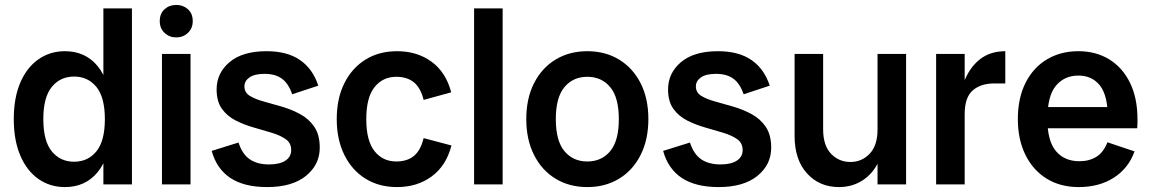

<svg xmlns="http://www.w3.org/2000/svg" viewBox="-20 -749 4676 780"><path d="M244 11Q183 11 136 -22Q89 -55 62.5 -117Q36 -179 36 -265Q36 -352 62.5 -413.5Q89 -475 136 -508Q183 -541 244 -541Q327 -541 377 -480Q427 -419 427 -307V-223Q427 -111 377 -50Q327 11 244 11ZM281 -92Q337 -92 371.5 -134Q406 -176 406 -265Q406 -354 371.5 -396Q337 -438 281 -438Q225 -438 190.5 -396Q156 -354 156 -265Q156 -176 190.5 -134Q225 -92 281 -92ZM400 0V-128L416 -265L400 -400V-715H516V0Z M638 0V-530H754V0ZM696 -597Q668 -597 648.5 -615.5Q629 -634 629 -663Q629 -694 648.5 -711.5Q668 -729 696 -729Q724 -729 743.5 -711.5Q763 -694 763 -663Q763 -634 743.5 -615.5Q724 -597 696 -597Z M1065 11Q972 11 916 -26Q860 -63 840 -136L949 -170Q964 -123 994.5 -102Q1025 -81 1073 -81Q1116 -81 1139.5 -96.5Q1163 -112 1163 -139Q1163 -168 1141 -183.5Q1119 -199 1084.5 -209.5Q1050 -220 1011 -231Q972 -242 937.5 -259.5Q903 -277 881.5 -307Q860 -337 860 -386Q860 -452 912.5 -496.5Q965 -541 1063 -541Q1147 -541 1199 -505Q1251 -469 1273 -401L1167 -366Q1152 -410 1125 -429.5Q1098 -449 1055 -449Q1014 -449 993.5 -434.5Q973 -420 973 -398Q973 -373 995 -359.5Q1017 -346 1052 -336.5Q1087 -327 1126 -315.5Q1165 -304 1200 -285Q1235 -266 1257 -233.5Q1279 -201 1279 -149Q1279 -80 1223 -34.5Q1167 11 1065 11Z M1593 11Q1520 11 1465 -23Q1410 -57 1379 -119.5Q1348 -182 1348 -265Q1348 -349 1379 -411Q1410 -473 1465 -507Q1520 -541 1593 -541Q1675 -541 1733.5 -498Q1792 -455 1813 -374L1701 -343Q1689 -392 1661.5 -414.5Q1634 -437 1590 -437Q1535 -437 1501.5 -395Q1468 -353 1468 -265Q1468 -177 1501.5 -135Q1535 -93 1590 -93Q1634 -93 1661.5 -115.5Q1689 -138 1701 -188L1814 -158Q1793 -76 1734 -32.5Q1675 11 1593 11Z M1906 0V-715H2022V0Z M2366 11Q2293 11 2237 -23Q2181 -57 2149.5 -119.5Q2118 -182 2118 -265Q2118 -349 2149.5 -411Q2181 -473 2237 -507Q2293 -541 2366 -541Q2439 -541 2495 -507Q2551 -473 2582.5 -411Q2614 -349 2614 -265Q2614 -182 2582.5 -119.5Q2551 -57 2495 -23Q2439 11 2366 11ZM2366 -93Q2424 -93 2459 -135Q2494 -177 2494 -265Q2494 -353 2459 -395Q2424 -437 2366 -437Q2308 -437 2273 -395Q2238 -353 2238 -265Q2238 -177 2273 -135Q2308 -93 2366 -93Z M2899 11Q2806 11 2750 -26Q2694 -63 2674 -136L2783 -170Q2798 -123 2828.5 -102Q2859 -81 2907 -81Q2950 -81 2973.5 -96.5Q2997 -112 2997 -139Q2997 -168 2975 -183.5Q2953 -199 2918.5 -209.5Q2884 -220 2845 -231Q2806 -242 2771.5 -259.5Q2737 -277 2715.5 -307Q2694 -337 2694 -386Q2694 -452 2746.5 -496.5Q2799 -541 2897 -541Q2981 -541 3033 -505Q3085 -469 3107 -401L3001 -366Q2986 -410 2959 -429.5Q2932 -449 2889 -449Q2848 -449 2827.5 -434.5Q2807 -420 2807 -398Q2807 -373 2829 -359.5Q2851 -346 2886 -336.5Q2921 -327 2960 -315.5Q2999 -304 3034 -285Q3069 -266 3091 -233.5Q3113 -201 3113 -149Q3113 -80 3057 -34.5Q3001 11 2899 11Z M3388 11Q3309 11 3258.5 -44.5Q3208 -100 3208 -197V-530H3324V-223Q3324 -158 3356 -124.5Q3388 -91 3435 -91Q3481 -91 3513 -124.5Q3545 -158 3545 -223H3576Q3576 -150 3552 -97.5Q3528 -45 3485.5 -17Q3443 11 3388 11ZM3545 0V-530H3661V0Z M3783 0V-530H3899V0ZM3872 -265Q3872 -350 3894.5 -411.5Q3917 -473 3959.5 -507Q4002 -541 4064 -541V-410H4019Q3964 -410 3931.5 -381.5Q3899 -353 3899 -285Z M4362 11Q4288 11 4232.5 -23Q4177 -57 4146 -119.5Q4115 -182 4115 -265Q4115 -351 4146.5 -413Q4178 -475 4233.5 -508Q4289 -541 4361 -541Q4432 -541 4486 -508Q4540 -475 4570.5 -413Q4601 -351 4601 -265Q4601 -256 4601 -248Q4601 -240 4600 -228H4197V-314H4514L4481 -265Q4481 -360 4449 -401Q4417 -442 4361 -442Q4304 -442 4269.5 -400.5Q4235 -359 4235 -265Q4235 -177 4269.5 -135.5Q4304 -94 4365 -94Q4405 -94 4434 -112Q4463 -130 4479 -171L4589 -134Q4565 -66 4505.5 -27.5Q4446 11 4362 11Z"/></svg>

Font: Radio Canada Big Medium
Style: Regular
Weight: 500
Designer: Étienne Aubert Bonn
Foundry: Coppers and Brasses
Version: Version 1.001